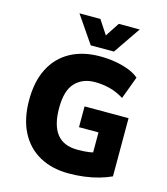

<svg xmlns="http://www.w3.org/2000/svg" viewBox="-134 -1036 1001 1151"><g transform="rotate(15 366.5 -461.0)"><path d="M400 11Q296 11 219 -31.5Q142 -74 100 -155.5Q58 -237 58 -353Q58 -469 99.5 -550Q141 -631 218.5 -673.5Q296 -716 402 -716Q451 -716 496 -708.5Q541 -701 579.5 -686.5Q618 -672 645 -649L593 -509Q548 -537 503 -548Q458 -559 412 -559Q336 -559 290 -510.5Q244 -462 244 -354Q244 -247 286 -193.5Q328 -140 414 -140Q457 -140 488.5 -144.5Q520 -149 549 -160L510 -104V-273H389V-402H662V-41Q628 -25 585.5 -13Q543 -1 496 5Q449 11 400 11ZM330 -765 215 -933H345L402 -846L459 -933H589L474 -765Z"/></g></svg>

Font: Nunito Sans 7pt SemiCondensed Black
Style: Regular
Weight: 900
Width: 4
Designer: Vernon Adams
Foundry: Vernon Adams
Version: Version 3.101;gftools[0.9.27]